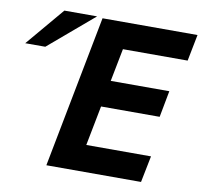

<svg xmlns="http://www.w3.org/2000/svg" viewBox="-275 -820 958 906"><g transform="rotate(10 204.0 -366.5)"><path d="M-38.6 -733.4H118.2L-97.7 -549.8H-193.8ZM145 -729H600.1L575.2 -602.1H265.1L234.4 -444.8H515.1L491.2 -317.9H210.4L173.3 -127H483.4L458 0H4.4Z"/></g></svg>

Font: Hack
Style: Bold Italic
Weight: 700
Italic angle: -11°
Monospace: yes
Designer: Christopher Simpkins
Foundry: Christopher Simpkins
Version: Version 2.017; ttfautohint (v1.4.1) -l 4 -r 80 -G 350 -x 0 -